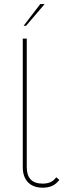

<svg xmlns="http://www.w3.org/2000/svg" viewBox="-20 -895 312 918"><path d="M249 -47.4 263.7 -34.7 257.3 -27.3Q231.9 2.4 184.1 2.4Q138.7 2.4 113.3 -23.9Q88.9 -50.3 88.9 -95.7V-710.4H107.9V-95.7Q107.9 -17.1 184.1 -17.1Q223.1 -17.1 242.7 -40ZM92.8 -771.5 172.4 -875.5H193.4L104.5 -771.5Z"/></svg>

Font: Fortheenas_01
Style: Regular
Weight: 100
Designer: Situjuh Nazara
Version: Version 1.10 September 8, 2014